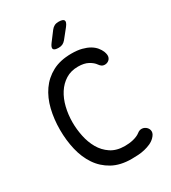

<svg xmlns="http://www.w3.org/2000/svg" viewBox="-227 -1063 1054 1186"><g transform="rotate(-30 300.0 -470.0)"><path d="M60 -367Q60 -443 76.5 -510.5Q93 -578 128.5 -629Q164 -680 220 -710Q276 -740 356 -740Q398 -740 429 -732Q460 -724 482 -711Q504 -698 518 -681Q532 -664 539 -646Q548 -622 543.5 -606.5Q539 -591 525 -583Q511 -575 494.5 -577.5Q478 -580 464 -600Q451 -619 423 -634.5Q395 -650 351 -650Q300 -650 262.5 -626.5Q225 -603 200 -564Q175 -525 162.5 -474Q150 -423 150 -367Q150 -319 160.5 -268Q171 -217 195 -175Q219 -133 259 -106.5Q299 -80 358 -80Q372 -80 387.5 -81.5Q403 -83 417.5 -86.5Q432 -90 445 -95.5Q458 -101 467 -108Q484 -122 502 -120.5Q520 -119 533 -106Q546 -93 546 -75Q546 -57 526 -37Q511 -22 491 -13Q471 -4 448 1.5Q425 7 401 8.5Q377 10 354 10Q274 10 218 -21Q162 -52 127 -104Q92 -156 76 -224Q60 -292 60 -367ZM308 -810Q277 -810 271 -822Q265 -834 284 -859L333 -924Q343 -937 355.5 -943.5Q368 -950 385 -950Q417 -950 423.5 -937.5Q430 -925 410 -899L358 -834Q348 -822 336 -816Q324 -810 308 -810Z"/></g></svg>

Font: Maple Mono
Style: Regular
Weight: 400
Monospace: yes
Designer: subframe7536
Version: Version 7.300